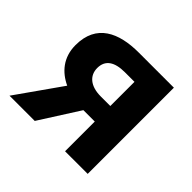

<svg xmlns="http://www.w3.org/2000/svg" viewBox="-137 -721 882 882"><g transform="rotate(45 304.0 -280.0)"><path d="M383 0H530V-560H302C173 -560 72 -515 72 -379C72 -299 117 -248 177 -220L22 0H186L309 -193H310H383ZM321 -294C254 -294 217 -326 217 -375C217 -427 254 -451 321 -451H383V-294Z"/></g></svg>

Font: Source Han Sans JP
Style: Bold
Weight: 700
Designer: Ryoko NISHIZUKA 西塚涼子 (kana, bopomofo & ideographs); Paul D. Hunt (Latin, Greek & Cyrillic); Sandoll Communications 산돌커뮤니
Foundry: Adobe
Version: Version 2.002;hotconv 1.0.116;makeotfexe 2.5.65601